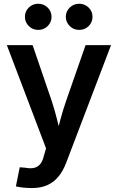

<svg xmlns="http://www.w3.org/2000/svg" viewBox="-20 -770 612 997"><path d="M62.5 197.8 82.5 98.6 112.8 101.1Q137.7 106 156.5 101.8Q175.3 97.7 188.2 82.8Q201.2 67.9 207.5 40L219.2 0.5L15.6 -535.6H149.4L247.6 -248.5Q264.2 -199.2 276.1 -149.9Q288.1 -100.6 301.3 -49.8H267.6Q280.8 -100.6 293.9 -150.1Q307.1 -199.7 324.2 -248.5L424.3 -535.6H556.6L323.7 75.2Q307.6 117.7 283.4 147Q259.3 176.3 225.6 191.4Q191.9 206.5 146 206.5Q121.6 206.5 99.6 204.1Q77.6 201.7 62.5 197.8ZM391.1 -614.7Q362.3 -614.7 342 -634.8Q321.8 -654.8 321.8 -682.6Q321.8 -710.9 342 -730.7Q362.3 -750.5 391.1 -750.5Q420.4 -750.5 440.4 -730.7Q460.4 -710.9 460.4 -682.6Q460.4 -654.3 440.4 -634.5Q420.4 -614.7 391.1 -614.7ZM178.2 -614.7Q149.4 -614.7 129.4 -634.8Q109.4 -654.8 109.4 -682.6Q109.4 -710.9 129.4 -730.7Q149.4 -750.5 178.2 -750.5Q207.5 -750.5 227.5 -730.7Q247.6 -710.9 247.6 -682.6Q247.6 -654.3 227.5 -634.5Q207.5 -614.7 178.2 -614.7Z"/></svg>

Font: Inter 20pt SemiBold
Style: Regular
Weight: 600
Version: Version 4.001;git-66647c0bb